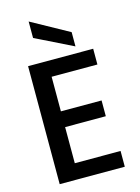

<svg xmlns="http://www.w3.org/2000/svg" viewBox="-137 -1017 799 1094"><g transform="rotate(-15 262.0 -470.5)"><path d="M189 -603V-399H429V-306H189V-93H459V0H75V-696H459V-603ZM365 -819V-735L144 -844V-941Z"/></g></svg>

Font: MSTAGE Medium
Style: Regular
Weight: 500
Designer: Ninad Kale (Devanagari), Jonny Pinhorn (Latin)
Foundry: Indian Type Foundry
Version: 4.004